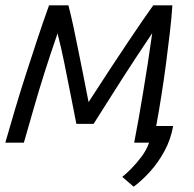

<svg xmlns="http://www.w3.org/2000/svg" viewBox="-21 -538 733 724"><path d="M483 166 440 129Q453 119 473 99Q493 79 512.5 53Q532 27 541 0H485Q494 -46 502.5 -94.5Q511 -143 519.5 -194.5Q528 -246 536.5 -300.5Q545 -355 553 -413Q519 -362 491.5 -320.5Q464 -279 439.5 -240.5Q415 -202 389 -161Q363 -120 332 -71H267Q255 -132 244 -187.5Q233 -243 222 -298Q211 -353 196 -412Q169 -334 146.5 -263Q124 -192 105.5 -127Q87 -62 69 0H-1Q17 -63 36.5 -128.5Q56 -194 77.5 -260.5Q99 -327 120.5 -392Q142 -457 164 -518H237Q247 -479 256 -437Q265 -395 274 -349.5Q283 -304 293 -255Q303 -206 313 -153Q355 -218 393 -276Q431 -334 463 -381.5Q495 -429 519 -464Q543 -499 557 -518H629Q626 -471 619.5 -415Q613 -359 605 -298Q597 -237 587.5 -177Q578 -117 568 -63H632Q623 -12 599 32Q575 76 544 110Q513 144 483 166Z"/></svg>

Font: Ubuntu Sans
Style: Italic
Weight: 400
Italic angle: -13.5°
Designer: Dalton Maag Ltd
Foundry: Dalton Maag Ltd
Version: Version 1.006